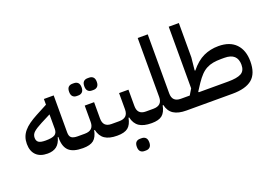

<svg xmlns="http://www.w3.org/2000/svg" viewBox="-123 -1104 2391 1675"><g transform="rotate(-20 1072.5 -266.5)"><path d="M475 0Q384 0 344.5 -37.5Q305 -75 305 -154V-166H300Q285 -110 253 -85.5Q221 -61 169 -61Q100 -61 63 -98Q26 -135 26 -202Q26 -236 36 -264.5Q46 -293 67 -318Q88 -343 119.5 -365.5Q151 -388 194 -411L300 -467V-520H391V-176Q391 -140 409 -126.5Q427 -113 466 -113H499V-24ZM191 -174Q251 -174 275.5 -189Q300 -204 300 -242V-377L210 -331Q156 -303 132 -281.5Q108 -260 108 -229Q108 -200 126.5 -187Q145 -174 191 -174Z M475 -89 499 -113H532Q615 -113 615 -192V-344H702V-192Q702 -113 780 -113H818V-24L793 0Q719 0 678.5 -27.5Q638 -55 625 -114H619Q607 -52 574.5 -26Q542 0 475 0ZM719 -446Q696 -446 682.5 -460Q669 -474 669 -503Q669 -533 682.5 -546.5Q696 -560 719 -560H734Q757 -560 771 -546.5Q785 -533 785 -503Q785 -474 771 -460Q757 -446 734 -446ZM578 -446Q555 -446 541.5 -460Q528 -474 528 -503Q528 -533 541.5 -546.5Q555 -560 578 -560H593Q616 -560 630 -546.5Q644 -533 644 -503Q644 -474 630 -460Q616 -446 593 -446Z M794 -89 818 -113H851Q934 -113 934 -192V-344H1021V-192Q1021 -113 1099 -113H1137V-24L1112 0Q1038 0 997.5 -27.5Q957 -55 944 -114H938Q926 -52 893.5 -26Q861 0 794 0ZM969 207Q946 207 932.5 193Q919 179 919 150Q919 120 932.5 106.5Q946 93 969 93H984Q1007 93 1021 106.5Q1035 120 1035 150Q1035 179 1021 193Q1007 207 984 207Z M1113 -89 1137 -113H1168Q1251 -113 1251 -192V-740H1344V-192Q1344 -113 1423 -113H1458V-24L1434 0Q1359 0 1316.5 -27.5Q1274 -55 1261 -114H1255Q1243 -52 1211 -26Q1179 0 1113 0Z M1621 -304 1626 -301Q1685 -374 1748.5 -403.5Q1812 -433 1887 -433Q1993 -433 2049 -374.5Q2105 -316 2105 -213Q2105 -100 2045 -50Q1985 0 1862 0H1434V-89L1458 -113H1506L1539 -168V-740H1633V-421ZM1862 -113Q1946 -113 1984 -134Q2022 -155 2022 -211Q2022 -319 1902 -319H1872Q1830 -319 1797 -313Q1764 -307 1735.5 -292Q1707 -277 1682 -251Q1657 -225 1630 -185L1587 -119L1590 -113Z"/></g></svg>

Font: IBM Plex Sans Arabic Medm
Style: Regular
Weight: 500
Designer: Mike Abbink, Paul van der Laan, Pieter van Rosmalen, Wael Morcos, Khajak Apelian
Foundry: Bold Monday
Version: Version 1.005